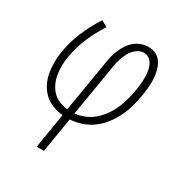

<svg xmlns="http://www.w3.org/2000/svg" viewBox="-171 -648 942 991"><g transform="rotate(30 300.0 -152.5)"><path d="M187 215 221 7Q189 4 159.5 -7.5Q130 -19 108.5 -39.5Q87 -60 73 -87.5Q59 -115 53.5 -146Q48 -177 48 -209.5Q48 -242 54 -275Q64 -338 90.5 -400.5Q117 -463 154 -520L190 -499Q155 -445 130.5 -387Q106 -329 96 -269Q91 -242 90.5 -215Q90 -188 94 -162.5Q98 -137 108.5 -113.5Q119 -90 136 -72Q153 -54 177 -44Q201 -34 227 -31L279 -343Q282 -363 287.5 -383.5Q293 -404 301.5 -423Q310 -442 322.5 -460.5Q335 -479 352 -492.5Q369 -506 389.5 -513Q410 -520 430 -520Q449 -520 466 -514Q483 -508 495 -496Q507 -484 515 -468.5Q523 -453 527 -435.5Q531 -418 533 -400Q535 -382 534.5 -363.5Q534 -345 532 -326.5Q530 -308 527 -289Q521 -255 512 -221Q503 -187 487.5 -154Q472 -121 449.5 -91.5Q427 -62 397.5 -39.5Q368 -17 333 -5.5Q298 6 264 8L230 215ZM270 -31Q300 -34 329 -46Q358 -58 381.5 -79Q405 -100 423 -126Q441 -152 453 -180.5Q465 -209 472.5 -238Q480 -267 485 -296Q487 -310 489 -324.5Q491 -339 491.5 -353Q492 -367 491.5 -381Q491 -395 489 -408.5Q487 -422 482.5 -435Q478 -448 470.5 -458.5Q463 -469 450.5 -475.5Q438 -482 424 -482Q409 -482 394 -474Q379 -466 368 -454Q357 -442 349.5 -427.5Q342 -413 336.5 -398Q331 -383 327 -367.5Q323 -352 321 -337Z"/></g></svg>

Font: Iosevka SS04 XLt Ex Obl
Style: Regular
Weight: 200
Width: 7
Italic angle: -9°
Monospace: yes
Designer: Belleve Invis
Foundry: Belleve Invis
Version: Version 19.0.0; ttfautohint (v1.8.4)